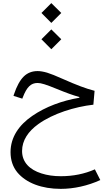

<svg xmlns="http://www.w3.org/2000/svg" viewBox="-20 -898 707 1244"><path d="M312.5 -749.5 377 -814 312.5 -877.9 248.5 -814ZM312.5 -579.1 377 -643.6 312.5 -707.5 248.5 -643.6ZM223.6 -437.5C188 -437.5 157.7 -425.8 133.8 -402.3C109.9 -378.9 88.4 -340.3 70.3 -286.1L67.4 -276.9L124.5 -258.8L127.9 -267.6C153.8 -334.5 180.2 -360.4 223.6 -360.4C246.6 -360.4 278.8 -350.1 346.7 -322.3C408.7 -296.9 452.6 -280.8 494.1 -269.5V-264.6C384.3 -246.6 274.4 -206.1 189 -147C103 -87.9 48.3 -9.3 48.3 87.9C48.3 139.2 63 182.6 91.8 218.3C149.9 288.6 252.4 325.7 373.5 325.7C458 325.7 547.4 306.2 629.9 268.6L594.7 199.2C527.3 229 453.6 243.7 374 243.7C328.1 243.7 286.1 237.8 248.5 225.6C172.4 201.7 123 153.3 123 80.6C123 10.7 163.6 -47.4 228 -93.8C323.2 -162.6 464.8 -206.1 585 -219.7L592.8 -309.6C564 -316.9 534.2 -326.7 502.9 -338.4C471.2 -350.1 431.6 -366.7 384.3 -387.7C341.8 -406.7 309.1 -419.9 285.2 -427.2C261.2 -434.1 240.7 -437.5 223.6 -437.5Z"/></svg>

Font: Estedad Regular
Style: Regular
Weight: 400
Designer: Amin Abedi
Version: Version 7.3